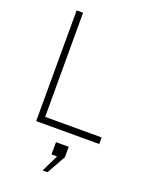

<svg xmlns="http://www.w3.org/2000/svg" viewBox="-179 -815 919 1178"><g transform="rotate(20 281.0 -226.0)"><path d="M153 -723V-43H522V0H110L111 -723ZM304.5 160H268.5V80H351.5V148L282.5 271H250.5Z"/></g></svg>

Font: Public Sans VF
Style: Regular
Weight: 400
Designer: Pablo Impallari, Rodrigo Fuenzalida (Modified by Dan O. Williams and USWDS)
Version: Version 1.003